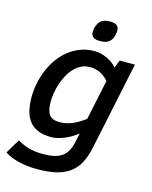

<svg xmlns="http://www.w3.org/2000/svg" viewBox="-147 -794 850 1072"><g transform="rotate(15 278.0 -258.0)"><path d="M442.9 -2.9Q431.6 49.3 412.1 86.4Q392.6 123.5 360.6 147.2Q328.6 170.9 283 181.9Q237.3 192.9 173.8 192.9Q111.3 192.9 62.7 180.4Q14.2 168 -16.1 147L33.2 64Q63.5 82 99.4 92.5Q135.3 103 179.2 103Q217.3 103 244.9 97.2Q272.5 91.3 291.7 77.6Q311 64 323 41.3Q335 18.6 341.8 -15.1L352.1 -61Q335 -47.9 316.2 -36.6Q297.4 -25.4 278.1 -17.3Q258.8 -9.3 239 -4.6Q219.2 0 201.2 0Q157.7 0 127 -12.5Q96.2 -24.9 76.7 -48.8Q57.1 -72.8 48.1 -107.9Q39.1 -143.1 39.1 -189Q39.1 -227.5 47.1 -267.8Q55.2 -308.1 70.8 -345.7Q86.4 -383.3 109.9 -416.3Q133.3 -449.2 164.1 -473.9Q194.8 -498.5 232.4 -512.7Q270 -526.9 314.9 -526.9Q332 -526.9 350.1 -522.5Q368.2 -518.1 385.3 -510.3Q402.3 -502.4 417.5 -491.5Q432.6 -480.5 443.8 -466.8L461.9 -512.2H549.8ZM419.9 -382.8Q397.9 -407.7 371.3 -420.9Q344.7 -434.1 311 -434.1Q283.7 -434.1 261.2 -422.6Q238.8 -411.1 220.7 -392.1Q202.6 -373 189.2 -348.1Q175.8 -323.2 166.7 -296.1Q157.7 -269 153.3 -241.9Q148.9 -214.8 148.9 -190.9Q148.9 -138.7 166.3 -115.7Q183.6 -92.8 227.1 -92.8Q263.7 -92.8 299.8 -108.4Q335.9 -124 371.1 -150.9ZM405.8 -669.9Q405.8 -659.2 402.6 -645Q399.4 -630.9 394 -621.1Q383.3 -603 367.2 -595.9Q351.1 -588.9 327.1 -588.9Q298.3 -588.9 286.6 -598.9Q274.9 -608.9 274.9 -626Q274.9 -637.2 277.3 -649.4Q279.8 -661.6 285.2 -671.9Q293.9 -690.4 309.8 -699.7Q325.7 -709 352.1 -709Q381.3 -709 393.6 -699.2Q405.8 -689.5 405.8 -669.9Z"/></g></svg>

Font: Clear Sans Medium
Style: Italic
Weight: 500
Italic angle: -12°
Foundry: Intel Corporation
Version: Version 1.00